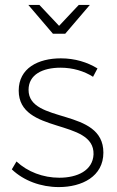

<svg xmlns="http://www.w3.org/2000/svg" viewBox="-20 -759 477 780"><path d="M245 -622 345 -739H300L220 -654L140 -739H95L195 -622ZM96 -394C96 -456 153 -484 226 -484C276 -484 322 -470 358 -447L376 -481C335 -506 285 -522 227 -522C135 -522 56 -482 56 -391C56 -212 364 -279 360 -132C357 -66 294 -37 221 -37C155 -37 92 -61 47 -103L28 -71C76 -25 146 1 219 1C313 1 400 -42 400 -139C400 -323 96 -254 96 -394Z"/></svg>

Font: Montserrat arm ExtraLight
Style: Regular
Weight: 275
Designer: Julieta Ulanovsky
Foundry: Julieta Ulanovsky
Version: Version 6.000;PS 006.000;hotconv 1.0.88;makeotf.lib2.5.64775